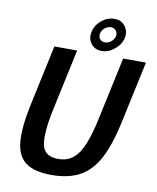

<svg xmlns="http://www.w3.org/2000/svg" viewBox="-94 -940 833 1020"><g transform="rotate(10 322.5 -429.5)"><path d="M574 -336Q548 -212 508.5 -136Q469 -60 407.5 -26Q346 8 254 8Q162 8 115 -26Q68 -60 61 -136Q54 -212 80 -336L151 -667H274L203 -336Q175 -205 187 -143.5Q199 -82 274 -82Q323 -82 355.5 -109Q388 -136 410.5 -192.5Q433 -249 451 -336L522 -667H645ZM332 -777Q339 -814 371 -840.5Q403 -867 441 -867Q477 -867 498 -840.5Q519 -814 512 -777Q504 -741 471.5 -714Q439 -687 403 -687Q365 -687 344.5 -714Q324 -741 332 -777ZM378 -777Q374 -759 384 -747Q394 -735 412 -735Q429 -735 444 -747Q459 -759 464 -777Q467 -795 457 -807.5Q447 -820 430 -820Q412 -820 397 -807.5Q382 -795 378 -777Z"/></g></svg>

Font: Epunda Sans SemiBold
Style: Italic
Weight: 600
Italic angle: -12.0243°
Designer: Simon Atzbach
Foundry: typofactur
Version: Version 2.204; ttfautohint (v1.8.4.7-5d5b)